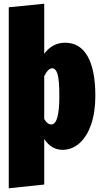

<svg xmlns="http://www.w3.org/2000/svg" viewBox="-20 -783 545 1029"><path d="M491 -269Q491 -182 468.5 -116.5Q446 -51 406 -15.5Q366 20 315 20Q255 20 217 -38V206L27 226V-744L217 -763V-495Q261 -554 329 -554Q409 -554 450 -480.5Q491 -407 491 -269ZM298 -266Q298 -358 288 -387.5Q278 -417 260 -417Q238 -417 217 -375V-145Q226 -130 235 -123Q244 -116 255 -116Q298 -116 298 -266Z"/></svg>

Font: Fira Sans Extra Condensed Black
Style: Regular
Weight: 900
Width: 1
Designer: Carrois Corporate & Edenspiekermann AG
Foundry: Carrois Corporate GbR & Edenspiekermann AG
Version: Version 4.203